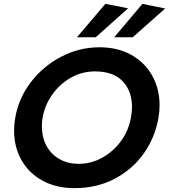

<svg xmlns="http://www.w3.org/2000/svg" viewBox="-20 -961 876 995"><path d="M801 -349Q807 -384 807 -415Q807 -501 768.5 -569.5Q730 -638 659.5 -677Q589 -716 496 -716Q391 -716 297 -667Q203 -618 139.5 -534.5Q76 -451 59 -351Q53 -317 53 -284Q53 -199 91.5 -131Q130 -63 201 -24.5Q272 14 365 14Q484 14 577 -36Q670 -86 727 -168.5Q784 -251 801 -349ZM664 -407Q664 -379 658 -350Q647 -286 608 -231.5Q569 -177 511 -144.5Q453 -112 388 -112Q330 -112 286.5 -137.5Q243 -163 220 -207Q197 -251 197 -306Q197 -332 201 -353Q213 -418 252 -472.5Q291 -527 348.5 -559Q406 -591 472 -591Q567 -591 615.5 -540Q664 -489 664 -407ZM644 -918 526 -941 379 -768H476ZM836 -917 718 -941 572 -768H668Z"/></svg>

Font: Geom SemiBold
Style: Bold Italic
Weight: 600
Italic angle: -10°
Version: Version 1.102